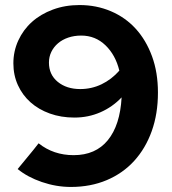

<svg xmlns="http://www.w3.org/2000/svg" viewBox="-20 -731 680 761"><path d="M295 -711Q362 -711 419.5 -686.5Q477 -662 518 -617Q559 -572 582.5 -508Q606 -444 606 -364Q606 -280 581.5 -211.5Q557 -143 512 -93.5Q467 -44 403 -17Q339 10 261 10Q203 10 146 -9.5Q89 -29 50 -61Q71 -87 92 -112Q113 -137 133 -163Q192 -116 272 -116Q359 -116 407.5 -175.5Q456 -235 462 -345Q426 -307 378 -286Q330 -265 275 -265Q222 -265 177.5 -281Q133 -297 101 -325.5Q69 -354 51 -393.5Q33 -433 33 -480Q33 -528 52.5 -570.5Q72 -613 106.5 -644Q141 -675 189.5 -693Q238 -711 295 -711ZM298 -378Q343 -378 382.5 -397Q422 -416 453 -451Q438 -513 398 -551.5Q358 -590 302 -590Q274 -590 250.5 -582Q227 -574 210 -559.5Q193 -545 183.5 -525.5Q174 -506 174 -483Q174 -435 209 -406.5Q244 -378 298 -378Z"/></svg>

Font: Rosa Sans
Style: Bold
Weight: 700
Designer: Pentagram / MCKL
Foundry: Pentagram / MCKL
Version: Version 1.005;September 16, 2019;FontCreator 11.5.0.2425 64-